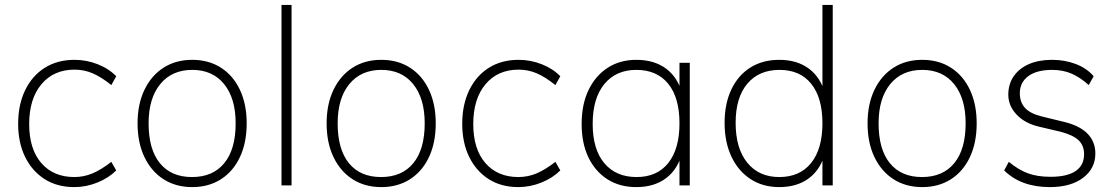

<svg xmlns="http://www.w3.org/2000/svg" viewBox="-20 -756 4549 783"><path d="M283 7Q213 7 162 -25.5Q111 -58 82.5 -116Q54 -174 54 -251Q54 -329 82.5 -388Q111 -447 162.5 -479.5Q214 -512 284 -512Q333 -512 378.5 -494Q424 -476 454 -445L434 -409Q393 -442 358 -457Q323 -472 284 -472Q199 -472 149 -412.5Q99 -353 99 -250Q99 -148 148.5 -91Q198 -34 283 -34Q322 -34 357.5 -49Q393 -64 434 -96L454 -61Q423 -30 377 -11.5Q331 7 283 7Z M764 7Q697 7 647 -25Q597 -57 569 -115.5Q541 -174 541 -253Q541 -331 569 -389.5Q597 -448 647 -480Q697 -512 764 -512Q831 -512 881 -480Q931 -448 958.5 -389.5Q986 -331 986 -253Q986 -174 958.5 -115.5Q931 -57 881 -25Q831 7 764 7ZM763 -34Q848 -34 894.5 -90.5Q941 -147 941 -253Q941 -355 894 -413Q847 -471 764 -471Q681 -471 633.5 -413Q586 -355 586 -253Q586 -147 632 -90.5Q678 -34 763 -34Z M1128 0V-736H1169V0Z M1535 7Q1468 7 1418 -25Q1368 -57 1340 -115.5Q1312 -174 1312 -253Q1312 -331 1340 -389.5Q1368 -448 1418 -480Q1468 -512 1535 -512Q1602 -512 1652 -480Q1702 -448 1729.5 -389.5Q1757 -331 1757 -253Q1757 -174 1729.5 -115.5Q1702 -57 1652 -25Q1602 7 1535 7ZM1534 -34Q1619 -34 1665.5 -90.5Q1712 -147 1712 -253Q1712 -355 1665 -413Q1618 -471 1535 -471Q1452 -471 1404.5 -413Q1357 -355 1357 -253Q1357 -147 1403 -90.5Q1449 -34 1534 -34Z M2094 7Q2024 7 1973 -25.5Q1922 -58 1893.5 -116Q1865 -174 1865 -251Q1865 -329 1893.5 -388Q1922 -447 1973.5 -479.5Q2025 -512 2095 -512Q2144 -512 2189.5 -494Q2235 -476 2265 -445L2245 -409Q2204 -442 2169 -457Q2134 -472 2095 -472Q2010 -472 1960 -412.5Q1910 -353 1910 -250Q1910 -148 1959.5 -91Q2009 -34 2094 -34Q2133 -34 2168.5 -49Q2204 -64 2245 -96L2265 -61Q2234 -30 2188 -11.5Q2142 7 2094 7Z M2575 7Q2507 7 2457 -25Q2407 -57 2379.5 -114.5Q2352 -172 2352 -251Q2352 -330 2380 -388.5Q2408 -447 2458 -479.5Q2508 -512 2575 -512Q2648 -512 2696.5 -476Q2745 -440 2763 -371L2751 -362V-500H2793V0H2751V-144L2763 -136Q2745 -66 2696.5 -29.5Q2648 7 2575 7ZM2576 -34Q2660 -34 2705.5 -91.5Q2751 -149 2751 -253Q2751 -358 2705 -414.5Q2659 -471 2575 -471Q2492 -471 2444.5 -413Q2397 -355 2397 -251Q2397 -147 2444.5 -90.5Q2492 -34 2576 -34Z M3376 0H3334V-141L3346 -136Q3328 -66 3279.5 -29.5Q3231 7 3158 7Q3091 7 3041 -25.5Q2991 -58 2963 -117Q2935 -176 2935 -255Q2935 -333 2962.5 -391Q2990 -449 3040 -480.5Q3090 -512 3158 -512Q3231 -512 3279.5 -475.5Q3328 -439 3346 -370L3334 -364V-736H3376ZM3158 -34Q3242 -34 3288 -91.5Q3334 -149 3334 -253Q3334 -357 3288.5 -414Q3243 -471 3159 -471Q3075 -471 3027.5 -414.5Q2980 -358 2980 -255Q2980 -151 3027.5 -92.5Q3075 -34 3158 -34Z M3741 7Q3674 7 3624 -25Q3574 -57 3546 -115.5Q3518 -174 3518 -253Q3518 -331 3546 -389.5Q3574 -448 3624 -480Q3674 -512 3741 -512Q3808 -512 3858 -480Q3908 -448 3935.5 -389.5Q3963 -331 3963 -253Q3963 -174 3935.5 -115.5Q3908 -57 3858 -25Q3808 7 3741 7ZM3740 -34Q3825 -34 3871.5 -90.5Q3918 -147 3918 -253Q3918 -355 3871 -413Q3824 -471 3741 -471Q3658 -471 3610.5 -413Q3563 -355 3563 -253Q3563 -147 3609 -90.5Q3655 -34 3740 -34Z M4261 7Q4144 7 4075 -61L4094 -96Q4134 -63 4172.5 -49Q4211 -35 4264 -35Q4332 -35 4366.5 -58.5Q4401 -82 4401 -127Q4401 -163 4378 -184.5Q4355 -206 4304 -219L4219 -239Q4161 -252 4126.5 -288Q4092 -324 4092 -370Q4092 -413 4114 -445Q4136 -477 4176 -494.5Q4216 -512 4271 -512Q4322 -512 4367 -495Q4412 -478 4440 -445L4420 -409Q4386 -440 4350.5 -455.5Q4315 -471 4271 -471Q4208 -471 4173.5 -445.5Q4139 -420 4139 -376Q4139 -338 4161 -315Q4183 -292 4229 -281L4315 -260Q4381 -245 4414 -212Q4447 -179 4447 -130Q4447 -69 4397 -31Q4347 7 4261 7Z"/></svg>

Font: Muli ExtraLight
Style: Regular
Weight: 250
Designer: Vernon Adams
Foundry: Vernon Adams
Version: Version 2.100; ttfautohint (v1.8.1.43-b0c9)